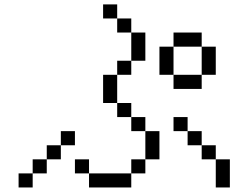

<svg xmlns="http://www.w3.org/2000/svg" viewBox="-20 -832 1040 852"><path d="M312.5 -187.5V-250H250V-187.5H187.5V-125H125V-62.5H62.5V0H125V-62.5H187.5V-125H250V-187.5ZM375 -62.5V0H562.5V-62.5ZM375 -62.5V-125H312.5V-62.5ZM562.5 -62.5H625V-125H562.5ZM937.5 -125Q937.5 -125 937.5 0H1000Q1000 0 1000 -125ZM625 -125H687.5Q687.5 -125 687.5 -250H625Q625 -250 625 -125ZM937.5 -125V-187.5H875V-125ZM875 -187.5V-250H812.5V-187.5ZM625 -250V-312.5H562.5V-250ZM812.5 -250V-312.5H750V-250ZM562.5 -312.5V-375H500V-312.5ZM500 -375Q500 -375 500 -500H437.5Q437.5 -500 437.5 -375ZM500 -500H562.5V-562.5H500ZM750 -500V-437.5H875V-500ZM750 -500Q750 -500 750 -625H687.5Q687.5 -625 687.5 -500ZM875 -500H937.5Q937.5 -500 937.5 -625H875Q875 -625 875 -500ZM562.5 -562.5H625Q625 -562.5 625 -687.5H562.5Q562.5 -687.5 562.5 -562.5ZM750 -625H875V-687.5H750ZM562.5 -687.5V-750H500V-687.5ZM500 -750V-812.5H437.5V-750Z"/></svg>

Font: BFUnifontExMono
Style: Regular
Weight: 500
Version: Version 15.0.06